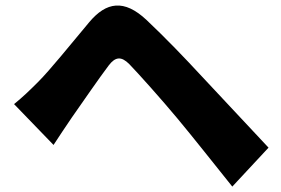

<svg xmlns="http://www.w3.org/2000/svg" viewBox="-20 -698 1040 710"><path d="M32 -313 178 -162C197 -191 222 -229 246 -264C284 -318 347 -410 382 -456C407 -489 429 -490 458 -461C491 -427 577 -331 636 -260C692 -193 774 -89 839 -8L973 -152C896 -234 792 -345 725 -417C664 -483 593 -557 522 -624C439 -702 373 -691 310 -616C238 -530 165 -439 121 -395C88 -362 64 -339 32 -313Z"/></svg>

Font: Noto Sans KR Black
Style: Regular
Weight: 900
Designer: Ryoko NISHIZUKA 西塚涼子 (kana, bopomofo & ideographs); Paul D. Hunt (Latin, Greek & Cyrillic); Sandoll Communications 산돌커뮤니
Foundry: Adobe
Version: Version 2.004;hotconv 1.0.118;makeotfexe 2.5.65603